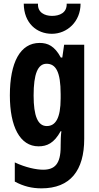

<svg xmlns="http://www.w3.org/2000/svg" viewBox="-20 -791 541 1051"><path d="M421 -771H345C347 -721 306 -704 265 -704C224 -704 185 -723 188 -771H110C111 -664 181 -606 264 -606C347 -606 421 -672 421 -771ZM197 -556C91 -556 34 -450 34 -269C34 -98 89 10 191 10C237 10 276 -7 312 -73H316C313 -51 312 -22 312 5V12C312 107 279 138 216 138C179 138 120 126 61 98V203C109 229 155 240 207 240C365 240 441 142 441 -31V-546H331L321 -476H313C279 -539 242 -556 197 -556ZM235 -442C285 -442 312 -399 312 -276V-253C312 -142 283 -101 236 -101C187 -101 164 -156 164 -268C164 -387 187 -442 235 -442Z"/></svg>

Font: Noto Sans Tamil ExtraCondensed
Style: Bold
Weight: 700
Width: 2
Designer: Jelle Bosma - Monotype Design Team
Foundry: Monotype Imaging Inc.
Version: Version 2.004